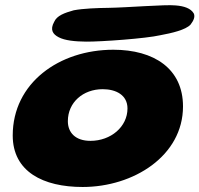

<svg xmlns="http://www.w3.org/2000/svg" viewBox="-20 -706 776 747"><path d="M315 -544C372.5 -543.5 547.5 -556 604 -569C647 -577 702.5 -589.5 721.5 -610.5C734 -627 739.5 -641 734 -653.5C722.5 -673.5 696.5 -682.5 662 -685C625 -689 472 -676.5 403 -675.5C359.5 -675 304 -673 267 -666C231.5 -656 201 -645.5 190.5 -620.5C174 -590.5 185 -573 208.5 -561C232 -548.5 271 -544.5 315 -544ZM301.5 21.5C499.5 21.5 692 -99.5 692 -292C692 -439 579 -512.5 421 -512.5C210 -512.5 29.5 -383 29.5 -179C29.5 -38 148 21.5 301.5 21.5ZM332 -158C273 -158 244 -190.5 244 -234.5C244 -308 303.5 -359 379.5 -359C431 -359 476 -336.5 476 -284C476 -213 411.5 -158 332 -158Z"/></svg>

Font: Gluten
Style: Bold Italic
Weight: 700
Italic angle: -13°
Designer: Tyler Finck
Foundry: Etcetera Type Company
Version: Version 0.920